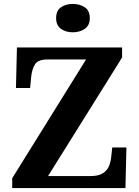

<svg xmlns="http://www.w3.org/2000/svg" viewBox="-20 -955 706 975"><path d="M42 0V-50L417 -653H220Q173 -653 157.5 -628Q142 -603 138 -562L133 -508H61L66 -714H600V-663L224 -61H440Q481 -61 503 -75.5Q525 -90 534 -113Q543 -136 545 -161L550 -206H622L617 0ZM350 -791Q314 -791 289.5 -808.5Q265 -826 265 -863Q265 -901 289.5 -918Q314 -935 350 -935Q385 -935 410.5 -918Q436 -901 436 -863Q436 -826 410.5 -808.5Q385 -791 350 -791Z"/></svg>

Font: Noto Serif Bengali
Style: Bold
Weight: 700
Designer: Juan Bruce, Universal Thirst, Indian Type Foundry and the Monotype Design Team.
Foundry: Monotype Imaging Inc.
Version: Version 2.003; ttfautohint (v1.8.4.7-5d5b)